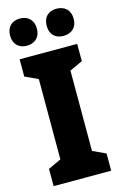

<svg xmlns="http://www.w3.org/2000/svg" viewBox="-138 -986 656 1044"><g transform="rotate(-15 190.0 -464.0)"><path d="M11 -851C11 -802 42 -775 86 -775C131 -775 162 -803 162 -851C162 -900 131 -928 86 -928C42 -928 11 -901 11 -851ZM217 -851C217 -803 246 -775 292 -775C338 -775 369 -803 369 -851C369 -900 338 -928 292 -928C247 -928 217 -901 217 -851ZM352 0V-97L279 -131V-583L352 -617V-714H28V-617L101 -583V-131L28 -97V0Z"/></g></svg>

Font: Noto Sans Gurmukhi Condensed Black
Style: Regular
Weight: 900
Width: 3
Designer: Jelle Bosma - Monotype Design Team
Foundry: Monotype Imaging Inc.
Version: Version 2.004